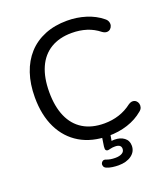

<svg xmlns="http://www.w3.org/2000/svg" viewBox="-160 -828 994 1133"><g transform="rotate(-20 337.0 -261.0)"><path d="M393 9Q288.5 9 214.2 -35Q140 -79 100.2 -160.2Q60.5 -241.5 60.5 -353Q60.5 -436.5 83 -503Q105.5 -569.5 148.2 -616.5Q191 -663.5 253 -688.8Q315 -714 393 -714Q454.5 -714 510.2 -696.5Q566 -679 606.5 -646Q620.5 -636 625 -623Q629.5 -610 626.2 -598.2Q623 -586.5 614.2 -578.8Q605.5 -571 592.8 -570.8Q580 -570.5 565 -581Q529.5 -609.5 486.8 -623Q444 -636.5 394.5 -636.5Q316 -636.5 261.5 -603.2Q207 -570 179 -506.8Q151 -443.5 151 -353Q151 -262.5 179 -198.8Q207 -135 261.5 -101.8Q316 -68.5 394.5 -68.5Q443.5 -68.5 487 -82.5Q530.5 -96.5 567.5 -125Q582.5 -135 594.8 -134.5Q607 -134 615.5 -126.8Q624 -119.5 627.2 -108.2Q630.5 -97 627 -84.8Q623.5 -72.5 611 -63Q569 -27.5 512.8 -9.2Q456.5 9 393 9ZM388.5 192.5Q370.5 192.5 350.8 189.8Q331 187 315.5 180.5Q304 176 300 166.8Q296 157.5 299 148.5Q302 139.5 310.2 135Q318.5 130.5 330.5 135.5Q342.5 140 355.8 142.2Q369 144.5 385.5 144.5Q412 144.5 427.8 135.2Q443.5 126 443.5 108Q443.5 95 434.5 87.8Q425.5 80.5 405.5 80.5Q398 80.5 390.2 81.2Q382.5 82 373 84.5Q364.5 87 359.2 87Q354 87 349 83.5Q345 80 344.2 74.2Q343.5 68.5 344.5 59L356.5 -20H409L396 55.5L371 49Q383 45.5 394.8 43.5Q406.5 41.5 416.5 41.5Q453 41.5 477 59.5Q501 77.5 501 110Q501 147 469.8 169.8Q438.5 192.5 388.5 192.5Z"/></g></svg>

Font: Nunito ExtraLight
Style: Regular
Weight: 200
Designer: Vernon Adams
Foundry: Vernon Adams
Version: Version 3.602;April 4, 2023;FontCreator 14.0.0.2856 64-bit